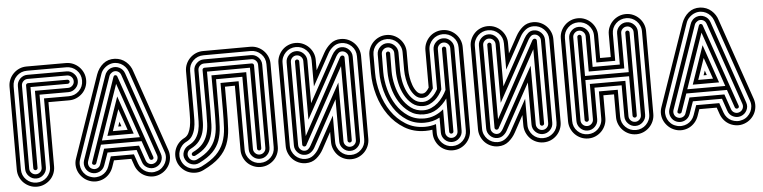

<svg xmlns="http://www.w3.org/2000/svg" viewBox="-48 -937 5197 1308"><g transform="rotate(-5 2550.5 -283.5)"><path d="M145 -566Q145 -572 149.5 -576Q154 -580 160 -580H428Q434 -580 438.5 -576Q443 -572 443 -566Q443 -560 438.5 -556Q434 -552 428 -552H174V1Q174 7 169.5 11Q165 15 160 15Q154 15 149.5 11Q145 7 145 1ZM117 1Q117 18 129.5 30.5Q142 43 160 43Q177 43 189.5 30.5Q202 18 202 1V-524H428Q446 -524 458.5 -536.5Q471 -549 471 -566Q471 -584 458.5 -596.5Q446 -609 428 -609H160Q142 -609 129.5 -596.5Q117 -584 117 -566ZM89 -566Q89 -595 110 -616Q131 -637 160 -637H428Q457 -637 478 -616Q499 -595 499 -566Q499 -537 478 -516Q457 -495 428 -495H231V1Q231 30 210 51Q189 72 160 72Q131 72 110 51Q89 30 89 1ZM60 1Q60 43 89 71.5Q118 100 160 100Q180 100 198 92.5Q216 85 229.5 71.5Q243 58 251 40Q259 22 259 1V-467H428Q470 -467 499 -495.5Q528 -524 528 -566Q528 -608 499 -636.5Q470 -665 428 -665H160Q118 -665 89 -636.5Q60 -608 60 -566ZM32 -566Q32 -593 42 -616Q52 -639 69.5 -656.5Q87 -674 110 -684Q133 -694 160 -694H428Q455 -694 478 -684Q501 -674 518.5 -656.5Q536 -639 546 -616Q556 -593 556 -566Q556 -540 546 -516.5Q536 -493 518.5 -476Q501 -459 478 -449Q455 -439 428 -439H287V1Q287 27 277 50.5Q267 74 249.5 91Q232 108 209 118Q186 128 160 128Q133 128 110 118Q87 108 69.5 91Q52 74 42 50.5Q32 27 32 1Z M1073 -41Q1081 -16 1079 9Q1077 34 1066.5 55.5Q1056 77 1037.5 94Q1019 111 994 120Q969 129 944 127Q919 125 897 114.5Q875 104 858 85Q841 66 832 41L816 -5H697L681 41Q672 66 655 85Q638 104 616.5 114.5Q595 125 570 127Q545 129 520 120Q495 111 476.5 94Q458 77 447 55.5Q436 34 434 9Q432 -16 441 -41L634 -598Q650 -642 683 -669Q716 -696 763 -694Q808 -691 839 -663.5Q870 -636 881 -598ZM850 -599Q843 -618 830 -632.5Q817 -647 800 -655.5Q783 -664 763.5 -665.5Q744 -667 725 -660Q705 -653 687.5 -636.5Q670 -620 663 -599L468 -32Q461 -13 462.5 6.5Q464 26 472 43Q480 60 494.5 73.5Q509 87 529 93Q548 100 568 98.5Q588 97 605 89Q622 81 635 66.5Q648 52 655 32L678 -34H836L859 32Q866 52 879 66.5Q892 81 909 89Q926 97 945.5 98.5Q965 100 985 93Q1004 87 1018.5 73.5Q1033 60 1041.5 43Q1050 26 1051.5 6.5Q1053 -13 1046 -32ZM757 -264 768 -232H746ZM1019 -23Q1029 5 1016 31Q1003 57 975 67Q948 76 921.5 63.5Q895 51 886 23L857 -62H658L628 23Q618 51 592 63.5Q566 76 538 67Q510 57 497.5 31Q485 5 494 -23L688 -585Q693 -602 705 -615Q717 -628 734 -634Q762 -643 788 -630.5Q814 -618 824 -590ZM707 -204H808L757 -350ZM797 -581Q791 -598 775.5 -605.5Q760 -613 743 -607Q735 -603 727.5 -596.5Q720 -590 717 -581L521 -14Q516 3 523 18.5Q530 34 547 40Q564 46 580 38.5Q596 31 601 14L637 -90H876L912 14Q918 31 933.5 38.5Q949 46 966 40Q983 34 990.5 18.5Q998 3 993 -14ZM757 -437 847 -175H667ZM966 -5Q970 9 957 13Q952 15 946.5 12.5Q941 10 939 5L896 -119H618L575 5Q573 10 567.5 12.5Q562 15 557 13Q543 9 548 -5L743 -571Q748 -584 758 -582Q768 -580 770 -571ZM627 -147H887L757 -523Z M1494 -284Q1494 -209 1490.5 -150.5Q1487 -92 1468.5 -45Q1450 2 1410.5 40.5Q1371 79 1299 114Q1275 126 1250 127Q1225 128 1202 120.5Q1179 113 1159.5 96Q1140 79 1128 55Q1117 31 1116 6Q1115 -19 1123 -42Q1131 -65 1147.5 -84Q1164 -103 1188 -115L1190 -116Q1208 -126 1218 -146Q1228 -166 1232.5 -190Q1237 -214 1238 -239Q1239 -264 1239 -284V-566Q1239 -593 1249 -616Q1259 -639 1276.5 -656.5Q1294 -674 1317 -684Q1340 -694 1367 -694L1689 -695Q1716 -695 1739 -685Q1762 -675 1779.5 -657.5Q1797 -640 1807 -617Q1817 -594 1817 -567V0Q1817 26 1807 49.5Q1797 73 1779.5 90Q1762 107 1739 117Q1716 127 1689 127Q1663 127 1639.5 117Q1616 107 1599 90Q1582 73 1572 49.5Q1562 26 1562 0V-440L1494 -439ZM1367 -665Q1325 -665 1296 -636.5Q1267 -608 1267 -566V-284Q1267 -258 1266.5 -229Q1266 -200 1260 -173Q1254 -146 1240.5 -124Q1227 -102 1201 -89Q1182 -80 1169 -65Q1156 -50 1149.5 -32Q1143 -14 1144 5.5Q1145 25 1154 43Q1163 62 1178 75Q1193 88 1211 94Q1229 100 1248.5 99Q1268 98 1287 89Q1354 56 1390 20Q1426 -16 1443 -60.5Q1460 -105 1463 -160Q1466 -215 1466 -284V-467L1590 -468V0Q1590 21 1598 39Q1606 57 1619.5 70.5Q1633 84 1651 91.5Q1669 99 1689 99Q1731 99 1760 70.5Q1789 42 1789 0V-567Q1789 -609 1760 -637.5Q1731 -666 1689 -666ZM1437 -284Q1437 -221 1434.5 -170Q1432 -119 1417 -77Q1402 -35 1369 -1Q1336 33 1275 63Q1249 76 1220.5 66.5Q1192 57 1179 30Q1166 4 1176.5 -23Q1187 -50 1213 -63Q1246 -79 1263 -103.5Q1280 -128 1287 -157Q1294 -186 1294.5 -218.5Q1295 -251 1295 -284L1296 -566Q1296 -595 1317 -616Q1338 -637 1367 -637L1689 -638Q1718 -638 1739 -617Q1760 -596 1760 -567V0Q1760 29 1739 50Q1718 71 1689 71Q1660 71 1639 50Q1618 29 1618 0V-496L1438 -495ZM1367 -609Q1349 -609 1336.5 -596.5Q1324 -584 1324 -566V-284Q1324 -245 1323 -209Q1322 -173 1313 -141.5Q1304 -110 1283.5 -83.5Q1263 -57 1225 -38Q1208 -30 1202.5 -13.5Q1197 3 1205 18Q1213 35 1229.5 40.5Q1246 46 1262 38Q1318 11 1348 -21Q1378 -53 1392 -92.5Q1406 -132 1408 -179.5Q1410 -227 1410 -284L1409 -524L1647 -525V0Q1647 17 1659.5 29.5Q1672 42 1689 42Q1707 42 1719.5 29.5Q1732 17 1732 0V-567Q1732 -585 1719.5 -597.5Q1707 -610 1689 -610ZM1352 -566Q1352 -572 1356.5 -576Q1361 -580 1367 -580L1689 -581Q1695 -581 1699.5 -577Q1704 -573 1704 -567V0Q1704 6 1699.5 10Q1695 14 1689 14Q1684 14 1679.5 10Q1675 6 1675 0V-553L1381 -552V-284Q1381 -233 1379.5 -189.5Q1378 -146 1366 -109Q1354 -72 1327 -42Q1300 -12 1250 12Q1245 14 1239 12.5Q1233 11 1230 6Q1225 -6 1238 -14Q1282 -35 1305.5 -63Q1329 -91 1339.5 -125Q1350 -159 1351.5 -199Q1353 -239 1353 -284Z M2323 0Q2323 6 2318.5 10Q2314 14 2308 14Q2303 14 2298.5 10Q2294 6 2294 0V-510L2011 7Q2007 14 1998 14Q1993 14 1988.5 10Q1984 6 1984 0V-567Q1984 -573 1988.5 -577Q1993 -581 1998 -581Q2004 -581 2008.5 -577Q2013 -573 2013 -567V-56L2291 -568Q2293 -573 2298 -577Q2303 -581 2308 -581Q2314 -581 2318.5 -577Q2323 -573 2323 -567ZM2351 -567Q2351 -584 2338.5 -596.5Q2326 -609 2308 -609Q2294 -609 2284.5 -600Q2275 -591 2268 -579L2041 -166V-567Q2041 -584 2028.5 -596.5Q2016 -609 1998 -609Q1981 -609 1968.5 -596.5Q1956 -584 1956 -567V0Q1956 18 1968.5 30.5Q1981 43 1998 43Q2013 43 2023 33.5Q2033 24 2040 11L2266 -400V0Q2266 18 2278.5 30.5Q2291 43 2308 43Q2326 43 2338.5 30.5Q2351 18 2351 0ZM2379 0Q2379 29 2358 50Q2337 71 2308 71Q2279 71 2258 50Q2237 29 2237 0V-288L2064 28Q2054 46 2037 58.5Q2020 71 1998 71Q1969 71 1948 50Q1927 29 1927 0V-567Q1927 -596 1948 -617Q1969 -638 1998 -638Q2027 -638 2048 -617Q2069 -596 2069 -567V-276L2241 -589Q2252 -609 2268.5 -623.5Q2285 -638 2308 -638Q2337 -638 2358 -617Q2379 -596 2379 -567ZM2408 -567Q2408 -609 2379 -637.5Q2350 -666 2308 -666Q2277 -666 2253.5 -647.5Q2230 -629 2216 -603L2098 -388V-567Q2098 -609 2069 -637.5Q2040 -666 1998 -666Q1978 -666 1960 -658.5Q1942 -651 1928.5 -637.5Q1915 -624 1907 -606Q1899 -588 1899 -567V0Q1899 21 1907 39Q1915 57 1928.5 70.5Q1942 84 1960 91.5Q1978 99 1998 99Q2030 99 2053.5 80Q2077 61 2091 35L2209 -179V0Q2209 21 2217 39Q2225 57 2238.5 70.5Q2252 84 2270 91.5Q2288 99 2308 99Q2350 99 2379 70.5Q2408 42 2408 0ZM2436 0Q2436 26 2426 49.5Q2416 73 2398.5 90.5Q2381 108 2358 118Q2335 128 2308 128Q2282 128 2258.5 118Q2235 108 2218 90.5Q2201 73 2191 49.5Q2181 26 2181 0V-70L2119 44Q2100 79 2070 103.5Q2040 128 1998 128Q1972 128 1948.5 118Q1925 108 1908 90.5Q1891 73 1881 49.5Q1871 26 1871 0V-567Q1871 -593 1881 -616Q1891 -639 1908 -656.5Q1925 -674 1948.5 -684Q1972 -694 1998 -694Q2025 -694 2048 -684Q2071 -674 2088.5 -656.5Q2106 -639 2116 -616Q2126 -593 2126 -567V-496L2188 -609Q2207 -644 2236.5 -669Q2266 -694 2308 -694Q2335 -694 2358 -684Q2381 -674 2398.5 -656.5Q2416 -639 2426 -616Q2436 -593 2436 -567Z M3131 0Q3131 26 3121 49.5Q3111 73 3093.5 90.5Q3076 108 3053 118Q3030 128 3003 128Q2977 128 2953.5 118Q2930 108 2913 90.5Q2896 73 2886 49.5Q2876 26 2876 0V-24Q2856 -20 2828 -20Q2748 -20 2685.5 -58Q2623 -96 2580 -156.5Q2537 -217 2515 -293Q2493 -369 2493 -444V-567Q2493 -593 2503 -616Q2513 -639 2530.5 -656.5Q2548 -674 2571 -684Q2594 -694 2621 -694Q2647 -694 2670 -684Q2693 -674 2710.5 -656.5Q2728 -639 2738 -616Q2748 -593 2748 -567V-444Q2748 -424 2752.5 -395Q2757 -366 2766.5 -339.5Q2776 -313 2791 -294Q2806 -275 2828 -275Q2844 -275 2856 -286.5Q2868 -298 2876 -312V-567Q2876 -593 2886 -616Q2896 -639 2913 -656.5Q2930 -674 2953.5 -684Q2977 -694 3003 -694Q3030 -694 3053 -684Q3076 -674 3093.5 -656.5Q3111 -639 3121 -616Q3131 -593 3131 -567ZM3103 -567Q3103 -609 3074 -637.5Q3045 -666 3003 -666Q2983 -666 2965 -658.5Q2947 -651 2933.5 -637.5Q2920 -624 2912 -606Q2904 -588 2904 -567V-304Q2892 -283 2873 -264.5Q2854 -246 2828 -246Q2799 -246 2778.5 -267Q2758 -288 2745 -318.5Q2732 -349 2726 -383.5Q2720 -418 2720 -444V-567Q2720 -588 2712 -606Q2704 -624 2690.5 -637.5Q2677 -651 2659 -658.5Q2641 -666 2621 -666Q2579 -666 2550 -637.5Q2521 -609 2521 -567V-444Q2521 -375 2541 -304.5Q2561 -234 2600 -177Q2639 -120 2696.5 -84Q2754 -48 2828 -48Q2868 -48 2904 -60V0Q2904 21 2912 39Q2920 57 2933.5 70.5Q2947 84 2965 91.5Q2983 99 3003 99Q3045 99 3074 70.5Q3103 42 3103 0ZM3074 0Q3074 29 3053 50Q3032 71 3003 71Q2974 71 2953 50Q2932 29 2932 0V-102Q2885 -76 2828 -76Q2760 -76 2708 -109.5Q2656 -143 2621 -196.5Q2586 -250 2568 -315.5Q2550 -381 2550 -444V-567Q2550 -596 2571 -617Q2592 -638 2621 -638Q2650 -638 2671 -617Q2692 -596 2692 -567V-444Q2692 -411 2699.5 -372Q2707 -333 2723.5 -298.5Q2740 -264 2766 -241Q2792 -218 2828 -218Q2846 -218 2861.5 -225Q2877 -232 2890 -243Q2903 -254 2913.5 -268Q2924 -282 2932 -297V-567Q2932 -596 2953 -617Q2974 -638 3003 -638Q3032 -638 3053 -617Q3074 -596 3074 -567ZM3046 -567Q3046 -584 3033.5 -596.5Q3021 -609 3003 -609Q2986 -609 2973.5 -596.5Q2961 -584 2961 -567V-292Q2952 -273 2938.5 -254.5Q2925 -236 2908.5 -222Q2892 -208 2872 -199Q2852 -190 2828 -190Q2785 -190 2754 -215Q2723 -240 2702.5 -278Q2682 -316 2672.5 -360.5Q2663 -405 2663 -444V-567Q2663 -584 2650.5 -596.5Q2638 -609 2621 -609Q2603 -609 2590.5 -596.5Q2578 -584 2578 -567L2577 -444Q2577 -387 2593 -326.5Q2609 -266 2640.5 -217Q2672 -168 2719 -136.5Q2766 -105 2828 -105Q2866 -105 2899.5 -118.5Q2933 -132 2961 -156V0Q2961 18 2973.5 30.5Q2986 43 3003 43Q3021 43 3033.5 30.5Q3046 18 3046 0ZM3018 0Q3018 6 3013.5 10Q3009 14 3003 14Q2998 14 2993.5 10Q2989 6 2989 0V-228Q2960 -186 2919.5 -159.5Q2879 -133 2828 -133Q2772 -133 2730.5 -162.5Q2689 -192 2661 -237.5Q2633 -283 2619.5 -338Q2606 -393 2606 -444V-567Q2606 -573 2610.5 -577Q2615 -581 2621 -581Q2626 -581 2630.5 -577Q2635 -573 2635 -567L2634 -444Q2634 -399 2646 -349Q2658 -299 2682 -257.5Q2706 -216 2742.5 -188.5Q2779 -161 2828 -161Q2856 -161 2881 -172Q2906 -183 2926 -200.5Q2946 -218 2962 -240.5Q2978 -263 2989 -286V-567Q2989 -573 2993.5 -577Q2998 -581 3003 -581Q3009 -581 3013.5 -577Q3018 -573 3018 -567Z M3638 0Q3638 6 3633.5 10Q3629 14 3623 14Q3618 14 3613.5 10Q3609 6 3609 0V-510L3326 7Q3322 14 3313 14Q3308 14 3303.5 10Q3299 6 3299 0V-567Q3299 -573 3303.5 -577Q3308 -581 3313 -581Q3319 -581 3323.5 -577Q3328 -573 3328 -567V-56L3606 -568Q3608 -573 3613 -577Q3618 -581 3623 -581Q3629 -581 3633.5 -577Q3638 -573 3638 -567ZM3666 -567Q3666 -584 3653.5 -596.5Q3641 -609 3623 -609Q3609 -609 3599.5 -600Q3590 -591 3583 -579L3356 -166V-567Q3356 -584 3343.5 -596.5Q3331 -609 3313 -609Q3296 -609 3283.5 -596.5Q3271 -584 3271 -567V0Q3271 18 3283.5 30.5Q3296 43 3313 43Q3328 43 3338 33.5Q3348 24 3355 11L3581 -400V0Q3581 18 3593.5 30.5Q3606 43 3623 43Q3641 43 3653.5 30.5Q3666 18 3666 0ZM3694 0Q3694 29 3673 50Q3652 71 3623 71Q3594 71 3573 50Q3552 29 3552 0V-288L3379 28Q3369 46 3352 58.5Q3335 71 3313 71Q3284 71 3263 50Q3242 29 3242 0V-567Q3242 -596 3263 -617Q3284 -638 3313 -638Q3342 -638 3363 -617Q3384 -596 3384 -567V-276L3556 -589Q3567 -609 3583.5 -623.5Q3600 -638 3623 -638Q3652 -638 3673 -617Q3694 -596 3694 -567ZM3723 -567Q3723 -609 3694 -637.5Q3665 -666 3623 -666Q3592 -666 3568.5 -647.5Q3545 -629 3531 -603L3413 -388V-567Q3413 -609 3384 -637.5Q3355 -666 3313 -666Q3293 -666 3275 -658.5Q3257 -651 3243.5 -637.5Q3230 -624 3222 -606Q3214 -588 3214 -567V0Q3214 21 3222 39Q3230 57 3243.5 70.5Q3257 84 3275 91.5Q3293 99 3313 99Q3345 99 3368.5 80Q3392 61 3406 35L3524 -179V0Q3524 21 3532 39Q3540 57 3553.5 70.5Q3567 84 3585 91.5Q3603 99 3623 99Q3665 99 3694 70.5Q3723 42 3723 0ZM3751 0Q3751 26 3741 49.5Q3731 73 3713.5 90.5Q3696 108 3673 118Q3650 128 3623 128Q3597 128 3573.5 118Q3550 108 3533 90.5Q3516 73 3506 49.5Q3496 26 3496 0V-70L3434 44Q3415 79 3385 103.5Q3355 128 3313 128Q3287 128 3263.5 118Q3240 108 3223 90.5Q3206 73 3196 49.5Q3186 26 3186 0V-567Q3186 -593 3196 -616Q3206 -639 3223 -656.5Q3240 -674 3263.5 -684Q3287 -694 3313 -694Q3340 -694 3363 -684Q3386 -674 3403.5 -656.5Q3421 -639 3431 -616Q3441 -593 3441 -567V-496L3503 -609Q3522 -644 3551.5 -669Q3581 -694 3623 -694Q3650 -694 3673 -684Q3696 -674 3713.5 -656.5Q3731 -639 3741 -616Q3751 -593 3751 -567Z M3802 -567Q3802 -593 3812 -616Q3822 -639 3839.5 -656.5Q3857 -674 3880 -684Q3903 -694 3930 -694Q3956 -694 3979 -684Q4002 -674 4019.5 -656.5Q4037 -639 4047 -616Q4057 -593 4057 -567V-411H4130V-567Q4130 -593 4140 -616Q4150 -639 4167.5 -656.5Q4185 -674 4208 -684Q4231 -694 4258 -694Q4284 -694 4307 -684Q4330 -674 4347.5 -656.5Q4365 -639 4375 -616Q4385 -593 4385 -567V0Q4385 26 4375 49.5Q4365 73 4347.5 90.5Q4330 108 4307 118Q4284 128 4258 128Q4231 128 4208 118Q4185 108 4167.5 90.5Q4150 73 4140 49.5Q4130 26 4130 0V-156H4057V0Q4057 26 4047 49.5Q4037 73 4019.5 90.5Q4002 108 3979 118Q3956 128 3930 128Q3903 128 3880 118Q3857 108 3839.5 90.5Q3822 73 3812 49.5Q3802 26 3802 0ZM3830 0Q3830 42 3859 70.5Q3888 99 3930 99Q3950 99 3968 91.5Q3986 84 3999.5 70.5Q4013 57 4021 39Q4029 21 4029 0V-185H4158V0Q4158 42 4187 70.5Q4216 99 4258 99Q4278 99 4296 91.5Q4314 84 4327.5 70.5Q4341 57 4349 39Q4357 21 4357 0V-567Q4357 -588 4349 -606Q4341 -624 4327.5 -637.5Q4314 -651 4296 -658.5Q4278 -666 4258 -666Q4216 -666 4187 -637.5Q4158 -609 4158 -567V-383H4029V-567Q4029 -588 4021 -606Q4013 -624 3999.5 -637.5Q3986 -651 3968 -658.5Q3950 -666 3930 -666Q3888 -666 3859 -637.5Q3830 -609 3830 -567ZM3859 -564Q3859 -593 3880 -614Q3901 -635 3930 -635Q3959 -635 3980 -614Q4001 -593 4001 -564V-355H4187V-567Q4187 -596 4208 -617Q4229 -638 4258 -638Q4287 -638 4308 -617Q4329 -596 4329 -567V0Q4329 29 4308 50Q4287 71 4258 71Q4229 71 4208 50Q4187 29 4187 0V-213H4001V3Q4001 32 3980 53Q3959 74 3930 74Q3901 74 3880 53Q3859 32 3859 3ZM3887 0Q3887 18 3899.5 30.5Q3912 43 3930 43Q3947 43 3959.5 30.5Q3972 18 3972 0V-241H4215V0Q4215 18 4227.5 30.5Q4240 43 4258 43Q4275 43 4287.5 30.5Q4300 18 4300 0V-567Q4300 -584 4287.5 -596.5Q4275 -609 4258 -609Q4240 -609 4227.5 -596.5Q4215 -584 4215 -567V-326H3972V-567Q3972 -584 3959.5 -596.5Q3947 -609 3930 -609Q3912 -609 3899.5 -596.5Q3887 -584 3887 -567ZM3915 -567Q3915 -573 3919.5 -577Q3924 -581 3930 -581Q3935 -581 3939.5 -577Q3944 -573 3944 -567V-298H4243V-567Q4243 -573 4247.5 -577Q4252 -581 4258 -581Q4263 -581 4267.5 -577Q4272 -573 4272 -567V0Q4272 6 4267.5 10Q4263 14 4258 14Q4252 14 4247.5 10Q4243 6 4243 0V-270H3944V0Q3944 6 3939.5 10Q3935 14 3930 14Q3924 14 3919.5 10Q3915 6 3915 0Z M5076 -41Q5084 -16 5082 9Q5080 34 5069.5 55.5Q5059 77 5040.5 94Q5022 111 4997 120Q4972 129 4947 127Q4922 125 4900 114.5Q4878 104 4861 85Q4844 66 4835 41L4819 -5H4700L4684 41Q4675 66 4658 85Q4641 104 4619.5 114.5Q4598 125 4573 127Q4548 129 4523 120Q4498 111 4479.5 94Q4461 77 4450 55.5Q4439 34 4437 9Q4435 -16 4444 -41L4637 -598Q4653 -642 4686 -669Q4719 -696 4766 -694Q4811 -691 4842 -663.5Q4873 -636 4884 -598ZM4853 -599Q4846 -618 4833 -632.5Q4820 -647 4803 -655.5Q4786 -664 4766.5 -665.5Q4747 -667 4728 -660Q4708 -653 4690.5 -636.5Q4673 -620 4666 -599L4471 -32Q4464 -13 4465.5 6.5Q4467 26 4475 43Q4483 60 4497.5 73.5Q4512 87 4532 93Q4551 100 4571 98.5Q4591 97 4608 89Q4625 81 4638 66.5Q4651 52 4658 32L4681 -34H4839L4862 32Q4869 52 4882 66.5Q4895 81 4912 89Q4929 97 4948.5 98.5Q4968 100 4988 93Q5007 87 5021.5 73.5Q5036 60 5044.5 43Q5053 26 5054.5 6.5Q5056 -13 5049 -32ZM4760 -264 4771 -232H4749ZM5022 -23Q5032 5 5019 31Q5006 57 4978 67Q4951 76 4924.5 63.5Q4898 51 4889 23L4860 -62H4661L4631 23Q4621 51 4595 63.5Q4569 76 4541 67Q4513 57 4500.5 31Q4488 5 4497 -23L4691 -585Q4696 -602 4708 -615Q4720 -628 4737 -634Q4765 -643 4791 -630.5Q4817 -618 4827 -590ZM4710 -204H4811L4760 -350ZM4800 -581Q4794 -598 4778.5 -605.5Q4763 -613 4746 -607Q4738 -603 4730.5 -596.5Q4723 -590 4720 -581L4524 -14Q4519 3 4526 18.5Q4533 34 4550 40Q4567 46 4583 38.5Q4599 31 4604 14L4640 -90H4879L4915 14Q4921 31 4936.5 38.5Q4952 46 4969 40Q4986 34 4993.5 18.5Q5001 3 4996 -14ZM4760 -437 4850 -175H4670ZM4969 -5Q4973 9 4960 13Q4955 15 4949.5 12.5Q4944 10 4942 5L4899 -119H4621L4578 5Q4576 10 4570.5 12.5Q4565 15 4560 13Q4546 9 4551 -5L4746 -571Q4751 -584 4761 -582Q4771 -580 4773 -571ZM4630 -147H4890L4760 -523Z"/></g></svg>

Font: Zschusch
Style: Regular
Weight: 400
Designer: Peter Wiegel
Foundry: Peter Wiegel